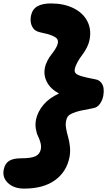

<svg xmlns="http://www.w3.org/2000/svg" viewBox="-59 -834 632 1117"><path d="M81.1 263.2Q22 263.2 -12.5 230.7Q-46.9 198.2 -37.1 151.9Q-30.3 117.7 -6.6 102.3Q17.1 86.9 64 86.9Q121.1 86.9 146.7 75.2Q172.4 63.5 178.2 35.2Q182.1 17.1 176.5 -3.7Q170.9 -24.4 162.4 -41.5Q153.8 -58.6 149.4 -84.7Q145 -110.8 150.9 -140.1Q160.6 -184.6 193.6 -224.1Q226.6 -263.7 284.2 -290Q234.4 -316.9 213.9 -356.9Q193.4 -397 202.1 -439Q206.1 -460.4 217.5 -481.9Q229 -503.4 240.7 -517.8Q252.4 -532.2 263.2 -549.6Q273.9 -566.9 276.9 -580.1Q280.3 -595.7 274.4 -606Q268.6 -616.2 244.9 -626.5Q221.2 -636.7 174.8 -646Q142.1 -652.3 128.2 -679Q114.3 -705.6 121.1 -742.2Q129.4 -780.8 158.4 -797.4Q187.5 -814 237.8 -814Q312 -814 367.7 -786.9Q423.3 -759.8 448.7 -711.2Q474.1 -662.6 461.9 -602.1Q457 -578.1 444.3 -554Q431.6 -529.8 418.7 -513.4Q405.8 -497.1 393.1 -474.9Q380.4 -452.6 376 -432.1Q373 -416.5 381.6 -407.5Q390.1 -398.4 415.5 -390.6Q440.9 -382.8 498 -372.1Q517.6 -368.2 529.5 -353.3Q541.5 -338.4 543.7 -318.8Q545.9 -299.3 542 -276.9Q537.6 -252 522.7 -230.5Q507.8 -209 484.9 -205.1Q434.1 -195.8 407 -189.5Q379.9 -183.1 360.8 -174.3Q341.8 -165.5 335 -155.5Q328.1 -145.5 325.2 -128.9Q321.3 -110.8 325.9 -85.2Q330.6 -59.6 337.4 -36.4Q344.2 -13.2 347.7 18.6Q351.1 50.3 345.2 81.1Q328.1 166 260.7 214.6Q193.4 263.2 81.1 263.2Z"/></svg>

Font: Shantell Sans Irregular
Style: Italic
Weight: 800
Italic angle: -11.31°
Designer: Stephen Nixon, Anya Danilova, Shantell Martin
Foundry: Arrow Type
Version: Version 1.006;[9816181b4]